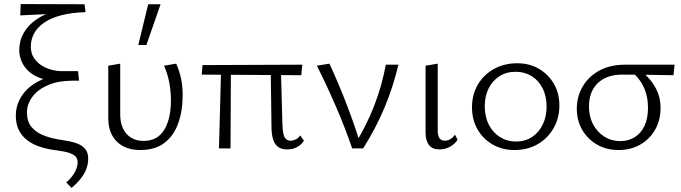

<svg xmlns="http://www.w3.org/2000/svg" viewBox="-20 -732 3357 947"><path d="M333 195 307 168Q334 144 348.5 118Q363 92 363 69Q363 44 344 32.5Q325 21 295.5 15.5Q266 10 233 6Q199 0 167.5 -11.5Q136 -23 111 -43Q86 -63 72 -92.5Q58 -122 58 -163Q58 -203 76 -239.5Q94 -276 128 -304Q162 -332 210 -348.5Q258 -365 316 -365L337 -334Q268 -334 217.5 -312.5Q167 -291 140 -255Q113 -219 113 -178Q113 -134 134 -107.5Q155 -81 189.5 -66.5Q224 -52 264 -45Q291 -41 318 -36Q345 -31 367 -21.5Q389 -12 402 5Q415 22 415 50Q415 76 406 100.5Q397 125 378.5 148.5Q360 172 333 195ZM258 -334Q214 -334 179.5 -346.5Q145 -359 122 -380Q99 -401 87 -428Q75 -455 75 -485Q75 -531 96.5 -569Q118 -607 158 -635Q198 -663 253 -679Q308 -695 376 -696L401 -672Q334 -670 283.5 -657Q233 -644 199.5 -621.5Q166 -599 149 -568.5Q132 -538 132 -501Q132 -471 146 -448.5Q160 -426 182.5 -411Q205 -396 232.5 -388.5Q260 -381 286 -381H365L370 -334ZM80 -656 82 -712 397 -711 402 -672Z M672 8Q598 8 556 -34Q514 -76 514 -149V-408L573 -418V-168Q573 -107 604 -72Q635 -37 688 -37Q735 -37 764.5 -62Q794 -87 808.5 -132Q823 -177 823 -236Q823 -284 814.5 -327Q806 -370 789 -408L849 -418Q865 -382 873 -344.5Q881 -307 881 -264Q881 -184 858.5 -122.5Q836 -61 790 -26.5Q744 8 672 8ZM662 -510 711 -711H772L702 -510Z M1060 0 1071 -408H1119L1117 0ZM975 -364 979 -411 1471 -413 1466 -361ZM1319 -108 1315 -408H1365L1373 -117Q1374 -87 1378.5 -69.5Q1383 -52 1392 -45Q1401 -38 1414 -38Q1426 -38 1439 -44.5Q1452 -51 1461 -64L1479 -38Q1471 -25 1459 -15.5Q1447 -6 1431.5 -0.5Q1416 5 1396 5Q1368 5 1351 -8Q1334 -21 1326.5 -46Q1319 -71 1319 -108Z M1717 0Q1682 -102 1638 -204Q1594 -306 1543 -408L1605 -418Q1651 -318 1689.5 -218Q1728 -118 1759 -18H1729Q1788 -113 1826 -211.5Q1864 -310 1883 -413H1945Q1920 -306 1877 -202.5Q1834 -99 1771 0Z M2146 5Q2113 5 2096 -16.5Q2079 -38 2079 -79V-408L2139 -418V-88Q2139 -63 2147.5 -50.5Q2156 -38 2174 -38Q2188 -38 2201 -45.5Q2214 -53 2224 -68L2237 -43Q2224 -22 2200 -8.5Q2176 5 2146 5Z M2517 8Q2457 8 2409.5 -19.5Q2362 -47 2335 -94.5Q2308 -142 2308 -202Q2308 -266 2337 -315Q2366 -364 2416.5 -392Q2467 -420 2531 -420Q2591 -420 2637.5 -393Q2684 -366 2711.5 -319.5Q2739 -273 2739 -212Q2739 -149 2710 -99Q2681 -49 2631.5 -20.5Q2582 8 2517 8ZM2525 -34Q2572 -34 2606 -57.5Q2640 -81 2658 -120Q2676 -159 2676 -206Q2676 -258 2656 -297Q2636 -336 2601.5 -357Q2567 -378 2523 -378Q2477 -378 2442.5 -355.5Q2408 -333 2389.5 -295Q2371 -257 2371 -208Q2371 -156 2391 -117Q2411 -78 2446 -56Q2481 -34 2525 -34Z M3031 8Q2971 8 2924.5 -19Q2878 -46 2851.5 -92Q2825 -138 2825 -196Q2825 -255 2853.5 -304.5Q2882 -354 2935.5 -383.5Q2989 -413 3064 -413H3307L3302 -361Q3238 -362 3174 -363Q3110 -364 3050 -364Q2972 -364 2928.5 -322Q2885 -280 2885 -207Q2885 -157 2905.5 -118.5Q2926 -80 2961 -58Q2996 -36 3039 -36Q3079 -36 3110 -55Q3141 -74 3158.5 -110.5Q3176 -147 3176 -200Q3176 -242 3165.5 -275Q3155 -308 3137.5 -333Q3120 -358 3097 -376L3141 -383Q3164 -365 3186.5 -338.5Q3209 -312 3223.5 -277.5Q3238 -243 3238 -198Q3238 -138 3210.5 -91Q3183 -44 3136.5 -18Q3090 8 3031 8Z"/></svg>

Font: Ysabeau Office Light
Style: Regular
Weight: 300
Designer: Christian Thalmann (Catharsis Fonts)
Version: Version 2.001;gftools[0.9.30]; featfreeze: tnum,lnum,ss02